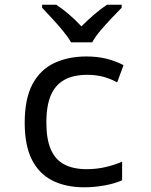

<svg xmlns="http://www.w3.org/2000/svg" viewBox="-20 -786 640 816"><path d="M338 10Q260 10 203 -18.5Q146 -47 115.5 -107.5Q85 -168 85 -264Q85 -367 118.5 -429Q152 -491 211.5 -518.5Q271 -546 347 -546Q394 -546 432.5 -536.5Q471 -527 505 -509L478 -436Q446 -453 416 -460.5Q386 -468 351 -468Q290 -468 251.5 -445.5Q213 -423 195 -378.5Q177 -334 177 -266Q177 -195 196 -151Q215 -107 253.5 -87Q292 -67 348 -67Q392 -67 431 -76.5Q470 -86 499 -99V-20Q469 -6 425 2Q381 10 338 10ZM282 -606Q269 -629 247 -655.5Q225 -682 201 -708Q177 -734 159 -753V-766H219Q245 -749 273 -725Q301 -701 326 -674Q353 -701 381 -725Q409 -749 435 -766H497V-753Q478 -734 453.5 -708Q429 -682 406.5 -655.5Q384 -629 372 -606Z"/></svg>

Font: Noto Sans Mono
Style: Regular
Weight: 400
Designer: Monotype Design Team
Foundry: Monotype Imaging Inc.
Version: Version 2.014